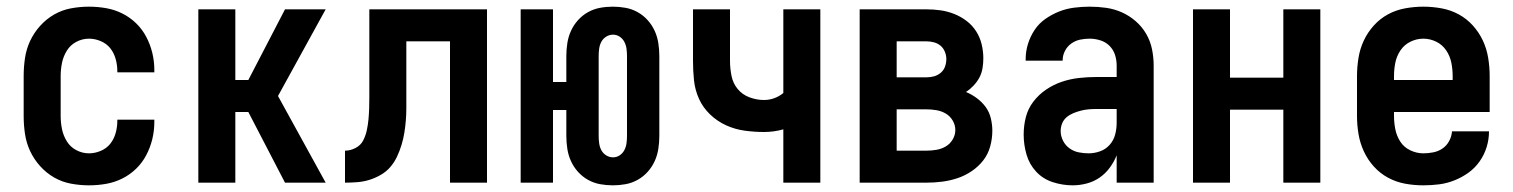

<svg xmlns="http://www.w3.org/2000/svg" viewBox="-20 -548 4540 576"><path d="M247 8Q220 8 193 3Q166 -2 142.5 -15.5Q119 -29 100.5 -49.5Q82 -70 70.5 -94.5Q59 -119 55 -146Q51 -173 51 -200V-320Q51 -347 55 -374Q59 -401 70.5 -425.5Q82 -450 100.5 -470.5Q119 -491 142.5 -504.5Q166 -518 193 -523Q220 -528 247 -528Q273 -528 298.5 -523.5Q324 -519 347 -507.5Q370 -496 388.5 -478Q407 -460 419 -437Q431 -414 437 -389Q443 -364 443 -338V-331H332V-334Q332 -353 327 -371Q322 -389 311 -403Q300 -417 282.5 -424.5Q265 -432 247 -432Q227 -432 209 -422.5Q191 -413 180.5 -396Q170 -379 166 -359.5Q162 -340 162 -320V-200Q162 -180 166 -160.5Q170 -141 180.5 -124Q191 -107 209 -97.5Q227 -88 247 -88Q265 -88 282.5 -95.5Q300 -103 311 -117Q322 -131 327 -149Q332 -167 332 -186V-189H443V-182Q443 -156 437 -131Q431 -106 419 -83Q407 -60 388.5 -42Q370 -24 347 -12.5Q324 -1 298.5 3.5Q273 8 247 8Z M835 0 725 -212H686V0H575V-520H686V-308H725L835 -520H957L814 -260L957 0Z M1015 0V-96Q1031 -96 1046.5 -104Q1062 -112 1069.5 -126.5Q1077 -141 1080.5 -157.5Q1084 -174 1085.5 -190.5Q1087 -207 1087.5 -223.5Q1088 -240 1088 -257V-520H1441V0H1330V-424H1199V-261Q1199 -242 1199 -223.5Q1199 -205 1197.5 -186.5Q1196 -168 1193 -149.5Q1190 -131 1184.5 -113Q1179 -95 1171 -78Q1163 -61 1151 -47Q1139 -33 1122.5 -23.5Q1106 -14 1088.5 -8.5Q1071 -3 1052 -1.5Q1033 0 1015 0Z M1819 8Q1799 8 1780 4.5Q1761 1 1744 -8.5Q1727 -18 1714 -32.5Q1701 -47 1693 -64.5Q1685 -82 1682 -101.5Q1679 -121 1679 -140V-218H1639V0H1542V-520H1639V-302H1679V-380Q1679 -399 1682 -418.5Q1685 -438 1693 -455.5Q1701 -473 1714 -487.5Q1727 -502 1744 -511.5Q1761 -521 1780 -524.5Q1799 -528 1819 -528Q1838 -528 1857 -524.5Q1876 -521 1893 -511.5Q1910 -502 1923 -487.5Q1936 -473 1944 -455.5Q1952 -438 1955 -418.5Q1958 -399 1958 -380V-140Q1958 -121 1955 -101.5Q1952 -82 1944 -64.5Q1936 -47 1923 -32.5Q1910 -18 1893 -8.5Q1876 1 1857 4.5Q1838 8 1819 8ZM1819 -76Q1830 -76 1839 -82Q1848 -88 1853 -97.5Q1858 -107 1859.5 -118Q1861 -129 1861 -140V-380Q1861 -391 1859.5 -402Q1858 -413 1853 -422.5Q1848 -432 1839 -438Q1830 -444 1819 -444Q1808 -444 1798.5 -438Q1789 -432 1784 -422.5Q1779 -413 1777.5 -402Q1776 -391 1776 -380V-140Q1776 -129 1777.5 -118Q1779 -107 1784 -97.5Q1789 -88 1798.5 -82Q1808 -76 1819 -76Z M2330 0V-160Q2316 -156 2301.5 -154Q2287 -152 2272 -152Q2243 -152 2214 -156Q2185 -160 2158.5 -172Q2132 -184 2110.5 -204.5Q2089 -225 2077 -251.5Q2065 -278 2062 -307Q2059 -336 2059 -365V-520H2170V-365Q2170 -343 2174.5 -320.5Q2179 -298 2193 -281Q2207 -264 2228.5 -256Q2250 -248 2272 -248Q2288 -248 2303 -253.5Q2318 -259 2330 -269V-520H2441V0Z M2559 0V-520H2759Q2781 -520 2802 -517Q2823 -514 2843 -506Q2863 -498 2880 -485Q2897 -472 2908.5 -454Q2920 -436 2925 -415Q2930 -394 2930 -373Q2930 -358 2927.5 -343Q2925 -328 2918 -315Q2911 -302 2900.5 -291Q2890 -280 2878 -272Q2895 -265 2910.5 -253.5Q2926 -242 2937 -227Q2948 -212 2952.5 -193Q2957 -174 2957 -156Q2957 -132 2950.5 -108.5Q2944 -85 2929.5 -66.5Q2915 -48 2895 -34.5Q2875 -21 2852.5 -13.5Q2830 -6 2806.5 -3Q2783 0 2759 0ZM2670 -316H2759Q2771 -316 2782 -319Q2793 -322 2802 -329.5Q2811 -337 2815 -348Q2819 -359 2819 -371Q2819 -382 2814.5 -393Q2810 -404 2801.5 -411Q2793 -418 2782 -421Q2771 -424 2759 -424H2670ZM2670 -96H2759Q2774 -96 2789 -98.5Q2804 -101 2817 -108.5Q2830 -116 2838 -129.5Q2846 -143 2846 -158Q2846 -173 2838 -186.5Q2830 -200 2817 -207.5Q2804 -215 2789 -217.5Q2774 -220 2759 -220H2670Z M3198 8Q3168 8 3138.5 -1.5Q3109 -11 3088.5 -33Q3068 -55 3059.5 -84.5Q3051 -114 3051 -144Q3051 -171 3057.5 -196.5Q3064 -222 3080 -243Q3096 -264 3118 -279Q3140 -294 3165 -302.5Q3190 -311 3216.5 -314Q3243 -317 3269 -317H3330V-351Q3330 -368 3325 -383.5Q3320 -399 3308.5 -410.5Q3297 -422 3281 -427Q3265 -432 3249 -432Q3234 -432 3220 -429Q3206 -426 3194 -417.5Q3182 -409 3175 -395.5Q3168 -382 3168 -368V-366H3057V-371Q3057 -394 3064 -416.5Q3071 -439 3084 -458.5Q3097 -478 3116.5 -491.5Q3136 -505 3157.5 -513.5Q3179 -522 3202.5 -525Q3226 -528 3249 -528Q3274 -528 3298.5 -524.5Q3323 -521 3345.5 -511Q3368 -501 3387 -484.5Q3406 -468 3418.5 -446.5Q3431 -425 3436 -400.5Q3441 -376 3441 -351V0H3330V-82Q3322 -62 3309 -44.5Q3296 -27 3278.5 -15Q3261 -3 3240 2.5Q3219 8 3198 8ZM3246 -88Q3263 -88 3280 -94Q3297 -100 3309 -113.5Q3321 -127 3325.5 -144.5Q3330 -162 3330 -180V-221H3269Q3257 -221 3245.5 -220Q3234 -219 3222.5 -216Q3211 -213 3200 -208.5Q3189 -204 3180 -196.5Q3171 -189 3166.5 -178Q3162 -167 3162 -155Q3162 -140 3169 -126Q3176 -112 3188.5 -103Q3201 -94 3216 -91Q3231 -88 3246 -88Z M3559 0V-520H3670V-315H3830V-520H3941V0H3830V-219H3670V0Z M4250 8Q4222 8 4195 3Q4168 -2 4144 -15Q4120 -28 4101.5 -48.5Q4083 -69 4071.5 -94Q4060 -119 4055.5 -146Q4051 -173 4051 -200V-320Q4051 -347 4055.5 -374.5Q4060 -402 4071.5 -426.5Q4083 -451 4101.5 -471.5Q4120 -492 4144 -505Q4168 -518 4195.5 -523Q4223 -528 4250 -528Q4277 -528 4304.5 -523Q4332 -518 4356 -505Q4380 -492 4398.5 -471.5Q4417 -451 4428.5 -426.5Q4440 -402 4444.5 -374.5Q4449 -347 4449 -320V-212H4162V-200Q4162 -180 4166 -160Q4170 -140 4181 -123Q4192 -106 4211 -97Q4230 -88 4250 -88Q4265 -88 4280 -91Q4295 -94 4307.5 -102.5Q4320 -111 4327.5 -125Q4335 -139 4336 -154H4447Q4447 -130 4440 -107Q4433 -84 4419 -64Q4405 -44 4385.5 -30Q4366 -16 4343.5 -7Q4321 2 4297.5 5Q4274 8 4250 8ZM4162 -308H4338V-320Q4338 -340 4334 -360Q4330 -380 4318.5 -397Q4307 -414 4288.5 -423Q4270 -432 4250 -432Q4230 -432 4211.5 -423Q4193 -414 4181.5 -397Q4170 -380 4166 -360Q4162 -340 4162 -320Z"/></svg>

Font: Iosevka Fixed
Style: Bold
Weight: 700
Monospace: yes
Designer: Belleve Invis
Foundry: Belleve Invis
Version: Version 32.3.0